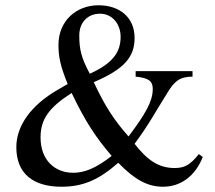

<svg xmlns="http://www.w3.org/2000/svg" viewBox="-20 -696 818 729"><path d="M404 -104C344 -57 301 -40 258 -40C187 -40 134 -89 134 -174C134 -243 165 -287 252 -343C306 -230 346 -172 404 -104ZM438 -556C438 -497 407 -455 321 -416C288 -477 281 -510 281 -561C281 -611 313 -644 360 -644C406 -644 438 -605 438 -556ZM735 -111C703 -71 682 -58 643 -58C582 -58 538 -89 491 -150C546 -224 571 -273 617 -346C642 -386 661 -405 711 -405V-426H495V-405C545 -400 560 -388 560 -358C560 -312 533 -264 468 -178C412 -241 377 -296 336 -384C453 -434 491 -480 491 -552C491 -631 433 -676 354 -676C269 -676 202 -616 202 -526C202 -481 209 -445 237 -377L199 -355C97 -296 42 -218 42 -137C42 -37 106 13 213 13C294 13 354 -12 429 -78C492 -13 541 13 599 13C666 13 721 -27 750 -100Z"/></svg>

Font: XITS Math
Style: Regular
Weight: 400
Designer: MicroPress Inc., with final additions and corrections provided by Coen Hoffman, Elsevier (retired)
Version: Version 1.302